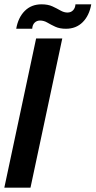

<svg xmlns="http://www.w3.org/2000/svg" viewBox="-22 -868 442 888"><path d="M-2 0 145 -690H266L119 0ZM53 -735Q62 -787 92.5 -817.5Q123 -848 170 -848Q200 -848 220.5 -838.5Q241 -829 257.5 -819.5Q274 -810 290 -810Q306 -810 316 -820.5Q326 -831 327 -848H400Q391 -796 360.5 -765.5Q330 -735 283 -735Q254 -735 233.5 -744.5Q213 -754 197 -763.5Q181 -773 163 -773Q148 -773 138 -763Q128 -753 127 -735Z"/></svg>

Font: Radio Canada Big Medium
Style: Italic
Weight: 500
Italic angle: -12°
Designer: Étienne Aubert Bonn
Foundry: Coppers and Brasses
Version: Version 1.001